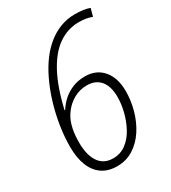

<svg xmlns="http://www.w3.org/2000/svg" viewBox="-180 -819 823 922"><g transform="rotate(-30 232.0 -358.0)"><path d="M194.8 9.8Q145.5 9.8 111.8 -13.7Q78.1 -37.1 61.3 -80.6Q44.4 -124 44.4 -183.6Q44.4 -238.3 53.5 -296.9Q62.5 -355.5 79.8 -413.1Q97.2 -470.7 121.1 -521.2Q145 -571.8 174.8 -610.8Q199.7 -643.6 231 -669.2Q262.2 -694.8 300.5 -709.7Q338.9 -724.6 382.8 -724.6Q407.7 -724.6 428.5 -721.4Q449.2 -718.3 463.9 -712.9L452.1 -669.9Q438.5 -675.3 420.2 -678.7Q401.9 -682.1 380.4 -682.1Q319.8 -682.1 268.6 -647.9Q217.3 -613.8 177 -540.5Q136.7 -467.3 109.4 -349.6H112.8Q129.4 -376 152.8 -396.7Q176.3 -417.5 207 -429.7Q237.8 -441.9 274.4 -441.9Q337.4 -441.9 373.8 -398.9Q410.2 -356 410.2 -282.7Q410.2 -230.5 395.8 -178.5Q381.3 -126.5 353.8 -84Q326.2 -41.5 286.1 -15.9Q246.1 9.8 194.8 9.8ZM197.8 -32.7Q237.8 -32.7 268.8 -55.9Q299.8 -79.1 320.1 -116.5Q340.3 -153.8 351.1 -196.5Q361.8 -239.3 361.8 -278.3Q361.8 -337.4 335.4 -368.7Q309.1 -399.9 261.7 -399.9Q221.7 -399.9 189.5 -381.8Q157.2 -363.8 135.5 -335.7Q113.8 -307.6 105 -277.3Q101.1 -264.6 98.1 -249.5Q95.2 -234.4 93.8 -216.8Q92.3 -199.2 92.3 -178.7Q92.3 -148.4 98.1 -121.8Q104 -95.2 116.5 -75.2Q128.9 -55.2 148.9 -43.9Q168.9 -32.7 197.8 -32.7Z"/></g></svg>

Font: Open Sans SemiCondensed Light
Style: Italic
Weight: 300
Width: 4
Italic angle: -12°
Designer: Monotype Design Team
Foundry: Monotype Imaging Inc.
Version: Version 3.000